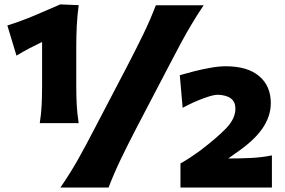

<svg xmlns="http://www.w3.org/2000/svg" viewBox="-20 -833 1266 853"><path d="M156.7 -286.1Q163.1 -327.1 165 -365.2Q167 -403.3 167 -451.2V-646.5Q140.1 -633.8 111.6 -618.9Q83 -604 53.2 -585.9L12.7 -719.7Q75.2 -739.7 132.8 -763.9Q190.4 -788.1 248 -813.5L329.6 -810.1Q323.2 -762.7 321 -716.8Q318.8 -670.9 318.8 -624.5V-451.2Q318.8 -403.3 321 -365.2Q323.2 -327.1 329.6 -286.1ZM248.5 0Q291.5 -62.5 325.7 -123Q359.9 -183.6 399.9 -261.2L546.4 -541.5Q587.9 -621.6 617.9 -683.6Q647.9 -745.6 672.4 -809.6H884.8Q856 -766.6 831.3 -725.3Q806.6 -684.1 782.7 -639.6Q758.8 -595.2 731 -541.5L584.5 -261.2Q544.4 -183.6 515.4 -123Q486.3 -62.5 462.4 0ZM781.7 0V-106.9Q803.2 -118.7 826.2 -134Q849.1 -149.4 868.2 -163.1Q940.9 -218.3 983.4 -261.7Q1025.9 -305.2 1025.9 -350.6Q1025.9 -409.2 947.3 -412.1Q926.8 -412.1 882.1 -395.5Q837.4 -378.9 791.5 -354L778.8 -499Q803.7 -506.3 839.8 -515.6Q876 -524.9 914.1 -531.7Q952.1 -538.6 982.4 -538.6Q1079.6 -538.6 1131.3 -494.9Q1183.1 -451.2 1183.1 -375Q1183.1 -315.9 1145 -261Q1106.9 -206.1 1023.9 -150.4L994.1 -128.9Q1043 -128.9 1092 -131.1Q1141.1 -133.3 1188 -142.6V0Z"/></svg>

Font: Pinar DS1 ExtraBold
Style: Regular
Weight: 800
Designer: Amin Abedi
Version: Version 3.000